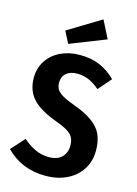

<svg xmlns="http://www.w3.org/2000/svg" viewBox="-140 -1016 792 1106"><g transform="rotate(15 256.5 -462.5)"><path d="M472 -621 405 -544Q372 -573 339 -586.5Q306 -600 270 -600Q229 -600 205.5 -579.5Q182 -559 182 -523Q182 -499 192.5 -482.5Q203 -466 229 -451Q255 -436 305 -418Q399 -384 444 -335.5Q489 -287 489 -199Q489 -137 459 -88.5Q429 -40 373.5 -12Q318 16 243 16Q102 16 8 -80L80 -160Q118 -127 155.5 -110Q193 -93 236 -93Q285 -93 312 -119Q339 -145 339 -190Q339 -231 315 -255Q291 -279 224 -303Q122 -340 78 -389Q34 -438 34 -513Q34 -570 63 -614.5Q92 -659 143 -683.5Q194 -708 258 -708Q326 -708 377.5 -686Q429 -664 472 -621ZM388 -836 175 -752 139 -822 335 -941Z"/></g></svg>

Font: Fira Sans Condensed SemiBold
Style: Regular
Weight: 600
Width: 3
Designer: bBox Type GmbH & Carrois Corporate GbR & Edenspiekermann AG
Foundry: bBox Type GmbH & Carrois Corporate GbR & Edenspiekermann AG
Version: Version 4.301